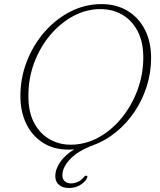

<svg xmlns="http://www.w3.org/2000/svg" viewBox="-20 -734 798 960"><path d="M487 -713.5Q562 -713.5 617.8 -679.8Q673.5 -646 704.5 -585.5Q735.5 -525 735.5 -444.5Q735.5 -371 713.8 -302.5Q692 -234 652.8 -175.5Q613.5 -117 560.5 -73.8Q507.5 -30.5 445 -7.5Q371 19.5 331.5 60.8Q292 102 292 142Q292 162 304 172.5Q316 183 335 183Q351.5 183 369.2 175.2Q387 167.5 399 151.5Q405 144 411 144.5Q419.5 144.5 416 154Q409.5 172 384.2 189Q359 206 325.5 206Q293 206 274.8 190.2Q256.5 174.5 256.5 147.5Q256.5 112 281 76.2Q305.5 40.5 351.5 12.5Q342 13.5 334.8 13.8Q327.5 14 320.5 14Q248.5 14 194.8 -20.2Q141 -54.5 111.5 -114.8Q82 -175 82 -253Q82 -345 114.5 -428Q147 -511 203.5 -575.2Q260 -639.5 333 -676.5Q406 -713.5 487 -713.5ZM122 -252.5Q122 -172.5 151.2 -118.5Q180.5 -64.5 228.5 -37.5Q276.5 -10.5 332.5 -10.5Q406.5 -10.5 472.2 -46.5Q538 -82.5 588.5 -144.5Q639 -206.5 667.8 -284.8Q696.5 -363 696.5 -447.5Q696.5 -523 668.8 -577Q641 -631 592.5 -659.8Q544 -688.5 482 -688.5Q412 -688.5 347.5 -654.2Q283 -620 232 -559.8Q181 -499.5 151.2 -420.8Q121.5 -342 122 -252.5Z"/></svg>

Font: Fraunces 9pt S050 Thin
Style: Italic
Weight: 100
Italic angle: -16°
Version: Version 1.000; ttfautohint (v1.8.3)